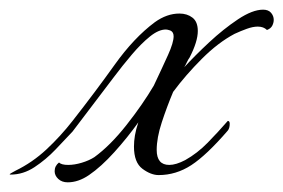

<svg xmlns="http://www.w3.org/2000/svg" viewBox="-150 -361 586 397"><path d="M-10 16Q-22 16 -29.5 9Q-37 2 -37 -7Q-37 -18 -28 -25Q-23 -20 -9 -20Q4 -20 19 -24.5Q34 -29 45 -36Q78 -60 111.5 -102.5Q145 -145 168 -184Q186 -222 197.5 -247.5Q209 -273 209 -286Q209 -295 202 -298Q196 -300 193 -300Q178 -300 160 -285.5Q142 -271 122.5 -248Q103 -225 85 -201L0 -89Q-15 -73 -35 -52Q-55 -31 -78.5 -15.5Q-102 0 -128 0Q-130 0 -130 -1Q-130 -1 -127 -3Q-124 -5 -118 -8Q-83 -25 -54 -52Q-25 -79 0 -111Q47 -171 87 -227Q127 -283 170 -315Q195 -333 221 -333Q237 -333 248 -324.5Q259 -316 259 -297Q259 -275 242 -242Q239 -238 236.5 -232.5Q234 -227 231 -222Q253 -246 282.5 -273.5Q312 -301 342 -321Q372 -341 394 -341Q405 -341 410.5 -334.5Q416 -328 416 -320Q416 -314 413 -308Q410 -302 402 -299Q395 -306 383 -306Q373 -306 360.5 -301.5Q348 -297 335 -291Q301 -273 267.5 -239.5Q234 -206 208 -171Q195 -140 184.5 -108Q174 -76 174 -51Q174 -20 200 -20Q214 -20 233 -30Q258 -44 279.5 -66Q301 -88 321 -111Q325 -111 325 -105Q325 -96 321 -91Q277 -40 245.5 -19.5Q214 1 178 1Q162 1 144.5 -12Q127 -25 127 -58Q127 -69 129 -81Q131 -93 136 -108Q114 -77 86.5 -46.5Q59 -16 34 1Q12 16 -10 16Z"/></svg>

Font: Luxurious Script
Style: Regular
Weight: 400
Designer: Robert E. Leuschke
Foundry: Robert E. Leuschke
Version: Version 1.010; ttfautohint (v1.8.3)